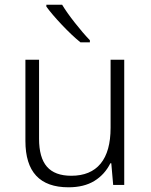

<svg xmlns="http://www.w3.org/2000/svg" viewBox="-20 -786 640 816"><path d="M88 -187V-532H146V-196Q146 -116 179.5 -77.5Q213 -39 283 -39Q365 -39 407.5 -90.5Q450 -142 450 -243V-532H508V0H461L453 -92H449Q425 -44 381 -17Q337 10 271 10Q88 10 88 -187ZM177 -758V-766H244Q263 -734 298 -689.5Q333 -645 362 -615V-606H322Q286 -635 243 -680.5Q200 -726 177 -758Z"/></svg>

Font: Noto Sans Mono UI Light
Style: Regular
Weight: 300
Monospace: yes
Designer: Monotype Design team
Foundry: Monotype Imaging Inc.
Version: Version 1.000